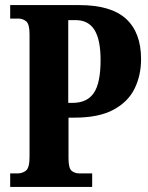

<svg xmlns="http://www.w3.org/2000/svg" viewBox="-20 -734 580 754"><path d="M20 0V-53H49Q68 -53 82 -64Q96 -75 96 -118V-600Q96 -640 82.5 -650.5Q69 -661 53 -661H20V-714H291Q416 -714 475 -660Q534 -606 534 -502Q534 -438 508.5 -386Q483 -334 425.5 -303Q368 -272 273 -272H249V-113Q249 -73 261.5 -63Q274 -53 292 -53H342V0ZM265 -330Q322 -330 348.5 -369Q375 -408 375 -498Q375 -578 351 -616.5Q327 -655 277 -655H248V-330Z"/></svg>

Font: Noto Serif Ethiopic ExtraCondensed ExtraBold
Style: Regular
Weight: 800
Width: 2
Designer: Monotype Design Team
Foundry: Monotype Imaging Inc.
Version: Version 2.102; ttfautohint (v1.8.4.7-5d5b)